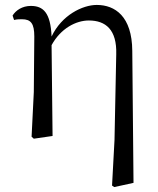

<svg xmlns="http://www.w3.org/2000/svg" viewBox="-20 -551 639 778"><path d="M434 201 443 207 521 190 516 -345C515 -485 446 -531 372 -531C315 -531 230 -490 189 -403C185 -500 155 -527 105 -527C70 -527 44 -509 31 -488L37 -470C49 -473 58 -473 69 -473C105 -473 119 -456 119 -403L117 -178L108 3L117 11L193 0L189 -368C226 -436 288 -468 340 -468C408 -468 454 -431 451 -331L444 16Z"/></svg>

Font: Noto Serif CJK TC
Style: Regular
Weight: 400
Designer: Ryoko NISHIZUKA 西塚涼子 (kana & ideographs); Frank Grießhammer (Latin, Greek & Cyrillic); Wenlong ZHANG 张文龙 (bopomofo); San
Foundry: Adobe
Version: Version 2.001;hotconv 1.1.0;makeotfexe 2.6.0